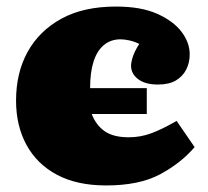

<svg xmlns="http://www.w3.org/2000/svg" viewBox="-20 -552 634 586"><path d="M304 14Q215 14 154 -18.5Q93 -51 61 -109.5Q29 -168 29 -245Q29 -330 64.5 -394Q100 -458 167.5 -495Q235 -532 334 -532Q410 -532 459.5 -510Q509 -488 534 -455Q559 -422 559 -386Q559 -361 548.5 -340Q538 -319 517 -306.5Q496 -294 462 -294Q423 -294 401.5 -310.5Q380 -327 380 -351Q380 -362 385.5 -379Q391 -396 405 -418Q391 -425 375.5 -428.5Q360 -432 348 -432Q318 -432 297 -414.5Q276 -397 265.5 -364Q255 -331 255 -283H428V-204H260Q273 -170 299.5 -151.5Q326 -133 373 -133Q409 -133 442.5 -145.5Q476 -158 519 -183L574 -103Q532 -54 468.5 -20Q405 14 304 14Z"/></svg>

Font: Literata 18pt Black
Style: Regular
Weight: 900
Designer: Latin by Veronika Burian and Jose Scaglione. Greek by Irene Vlachou. Cyrillic by Vera Evstafieva.
Foundry: TypeTogether
Version: Version 3.103;gftools[0.9.29]